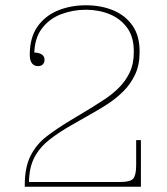

<svg xmlns="http://www.w3.org/2000/svg" viewBox="-20 -709 635 729"><path d="M74 -5Q74 -74 96 -117.5Q118 -161 157 -191Q196 -221 246 -251L324 -298Q348 -313 376.5 -331.5Q405 -350 430.5 -375Q456 -400 472 -433Q488 -466 488 -510H510Q510 -462 493 -426Q476 -390 449 -363Q422 -336 391.5 -316Q361 -296 334 -281L257 -237Q207 -209 169.5 -180Q132 -151 111.5 -113Q91 -75 90 -18L74 0ZM74 0V-5L90 -18H515V0ZM437 -18Q475 -18 486 -31Q497 -44 497 -82V-177H515V-18ZM125 -458Q115 -458 108 -462.5Q101 -467 97 -476.5Q93 -486 93 -501Q93 -566 122 -607.5Q151 -649 199.5 -669Q248 -689 306 -689Q364 -689 410.5 -669.5Q457 -650 484 -610.5Q511 -571 510 -510H488Q489 -567 463.5 -602.5Q438 -638 396.5 -655Q355 -672 306 -672Q257 -672 212 -655Q167 -638 138.5 -600Q110 -562 110 -499L103 -509Q120 -511 134.5 -504.5Q149 -498 149 -482Q149 -471 142.5 -464.5Q136 -458 125 -458Z"/></svg>

Font: Montagu Slab 144pt Thin
Style: Regular
Weight: 250
Version: Version 1.000